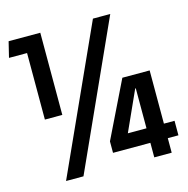

<svg xmlns="http://www.w3.org/2000/svg" viewBox="-110 -865 952 972"><g transform="rotate(-15 366.0 -379.5)"><path d="M117.7 0H209L552.7 -758.8H461.9ZM384.3 -76.2H580.1V0H671.4V-76.2H727.1V-152.3H671.4V-431.2H528.3L384.3 -136.2ZM482.4 -152.3 577.1 -361.8H580.1V-152.3ZM94.7 -328.1H186V-758.8H20L0 -676.8H94.7Z"/></g></svg>

Font: Doppio One
Style: Regular
Weight: 400
Designer: Szymon Celej
Foundry: Sorkin Type Co
Version: Version 1.002